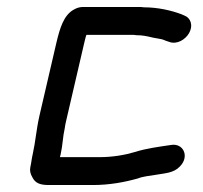

<svg xmlns="http://www.w3.org/2000/svg" viewBox="-20 -520 583 551"><path d="M166 -153C167 -162 170 -174 173 -187L222 -398C224 -405 225 -412 228 -420H356C362 -420 367 -420 371 -419C390 -419 402 -416 419 -412C431 -410 431 -410 441 -408C447 -407 451 -405 456 -403L465 -400C488 -391 512 -407 522 -424C536 -448 526 -469 510 -475L501 -479C472 -490 433 -499 393 -499C388 -500 382 -500 375 -500H219C210 -500 201 -498 191 -492C163 -476 152 -440 142 -398L93 -187C84 -147 82 -114 74 -78C71 -66 70 -53 67 -40C65 -31 67 -21 73 -11C81 5 94 11 120 11H246C294 11 337 3 376 -8C391 -14 408 -15 425 -18C453 -23 478 -23 496 -42C525 -71 506 -110 471 -104C437 -99 399 -94 368 -84C338 -75 303 -69 265 -69H152L154 -77C160 -103 160 -127 166 -153Z"/></svg>

Font: Electronic
Style: ExBdIt
Weight: 800
Version: Version 1.011